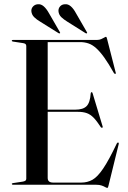

<svg xmlns="http://www.w3.org/2000/svg" viewBox="-20 -893 618 928"><path d="M187.5 -363H344.5Q381.5 -363 398.5 -380Q415.5 -397 418.5 -442Q419 -445 420 -446.2Q421 -447.5 422.5 -447.5Q426.5 -448 428 -441L476 -282Q477 -279.5 476.2 -277.8Q475.5 -276 474 -275.5Q472.5 -275 471 -275.5Q469.5 -276 467.5 -278Q448.5 -307.5 432.8 -323.8Q417 -340 399.5 -346.2Q382 -352.5 357 -352.5H187.5ZM37 -696Q37 -698 38.5 -699Q40 -700 42.5 -700H449Q460 -700 468.8 -703.8Q477.5 -707.5 483.5 -711.2Q489.5 -715 491.5 -715Q493.5 -715 494.8 -713.2Q496 -711.5 497.5 -705L539 -543Q540.5 -539.5 539.8 -538Q539 -536.5 537 -536Q535.5 -536 534 -536.5Q532.5 -537 530.5 -540Q505 -585.5 484 -614.8Q463 -644 444.5 -660.5Q426 -677 407.2 -683.2Q388.5 -689.5 367.5 -689.5H210.5V-33Q210.5 -21.5 217.2 -16Q224 -10.5 237 -10.5H373Q402.5 -10.5 427 -24.2Q451.5 -38 479 -78.8Q506.5 -119.5 544.5 -199.5Q546.5 -202 547.8 -203.2Q549 -204.5 551 -204Q553 -204 553.8 -201.8Q554.5 -199.5 553.5 -195.5L504.5 4Q503 10.5 501.8 12.8Q500.5 15 498.5 15Q494.5 15 488.2 11.2Q482 7.5 471.5 3.8Q461 0 445 0H42.5Q40 0 38.5 -1.2Q37 -2.5 37 -4Q37 -7 43 -8L89 -15Q98 -16.5 102.5 -19.5Q107 -22.5 107 -29V-671Q107 -677.5 102.5 -680.8Q98 -684 89 -685L43 -692Q37 -693 37 -696ZM216.5 -829.5 269 -738.5Q270 -736.5 270.5 -735Q271 -733.5 270 -732.5Q269 -731.5 267.2 -731.5Q265.5 -731.5 263.5 -732.5L174 -788.5Q157.5 -798 145.2 -810Q133 -822 131.5 -839.5Q131 -852.5 140 -862Q149 -871.5 163 -872.5Q178 -874 191.2 -862.5Q204.5 -851 216.5 -829.5ZM347 -829.5 399.5 -738.5Q401 -736.5 401.2 -735Q401.5 -733.5 400.5 -732.5Q399.5 -731.5 398 -731.5Q396.5 -731.5 394 -732.5L305 -788.5Q288.5 -798.5 276.2 -810.2Q264 -822 262.5 -839.5Q262 -853 270.8 -862.5Q279.5 -872 294 -872.5Q309 -874 322.2 -862.5Q335.5 -851 347 -829.5Z"/></svg>

Font: Fraunces 96pt
Style: Regular
Weight: 400
Version: Version 1.000;[b76b70a41]